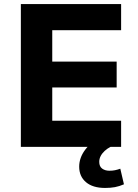

<svg xmlns="http://www.w3.org/2000/svg" viewBox="-20 -725 683 948"><path d="M83 0V-705H578V-576H238V-421H556V-293H238V-129H578V0ZM499 203Q438 203 404.5 174.5Q371 146 371 98Q371 54 400.5 14.5Q430 -25 478 -46L526 0Q510 8 497 20Q484 32 477 45.5Q470 59 470 74Q470 97 484.5 107.5Q499 118 520 118Q535 118 547.5 115.5Q560 113 574 108L592 185Q569 195 547.5 199Q526 203 499 203Z"/></svg>

Font: Nunito Sans 9pt ExtraBold
Style: Regular
Weight: 800
Version: Version 3.101;gftools[0.9.27]